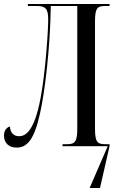

<svg xmlns="http://www.w3.org/2000/svg" viewBox="-20 -734 601 964"><path d="M63 7C113 7 151 -27 181 -165C205 -271 232 -490 235 -704H368V-88C368 -20 355 -10 315 -10H294V0H521L430 210H482L530 0V-10H510C469 -10 457 -20 457 -88V-626C457 -695 469 -704 510 -704H530V-714H120V-704H164C210 -704 222 -689 222 -636C222 -576 208 -368 183 -238C152 -74 107 -50 76 -50C49 -50 31 -68 30 -99C13 -94 0 -79 0 -53C0 -17 24 7 63 7Z"/></svg>

Font: Noto Serif Display ExtraCondensed
Style: Regular
Weight: 400
Width: 2
Designer: Monotype Design Team
Foundry: Monotype Imaging Inc.
Version: Version 2.009